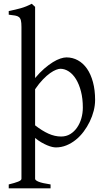

<svg xmlns="http://www.w3.org/2000/svg" viewBox="-20 -777 570 1031"><path d="M424.8 -199.2Q424.8 -247.6 414.8 -286.1Q404.8 -324.7 388.2 -351.8Q371.6 -378.9 349.6 -393.3Q327.6 -407.7 304.2 -407.7Q295.4 -407.7 281.2 -402.3Q267.1 -397 249 -384.3Q231 -371.6 210.4 -350.3Q189.9 -329.1 168.5 -297.9V-104Q206.1 -74.7 240.2 -59.3Q274.4 -43.9 308.1 -43.9Q335.9 -43.9 357.4 -57.1Q378.9 -70.3 394 -92.3Q409.2 -114.3 417 -142.1Q424.8 -169.9 424.8 -199.2ZM490.7 -240.2Q490.7 -211.9 483.2 -182.1Q475.6 -152.3 461.9 -124Q448.2 -95.7 429.2 -70.3Q410.2 -44.9 386.7 -26.1Q363.3 -7.3 336.2 3.7Q309.1 14.6 279.8 14.6Q272 14.6 260 12Q248 9.3 233.4 3.2Q218.8 -2.9 202.1 -12.5Q185.5 -22 168.5 -36.1V183.1Q168.5 190.9 187 198.7Q205.6 206.5 251.5 213.4V234.4H26.9V213.4Q59.1 205.6 77.1 198.5Q95.2 191.4 95.2 183.1V-632.8Q95.2 -654.8 92.3 -667Q89.4 -679.2 81.8 -685.3Q74.2 -691.4 60.8 -693.6Q47.4 -695.8 26.9 -698.2V-717.8Q62 -724.6 91.6 -732.9Q121.1 -741.2 150.4 -756.8L168.5 -740.2V-357.9Q193.4 -387.7 217.8 -408.7Q242.2 -429.7 263.9 -443.1Q285.6 -456.5 304.2 -462.6Q322.8 -468.8 336.9 -468.8Q370.1 -468.8 398.4 -453.1Q426.8 -437.5 447.3 -408Q467.8 -378.4 479.2 -335.9Q490.7 -293.5 490.7 -240.2Z"/></svg>

Font: Gentium Plus Eur
Style: Regular
Weight: 400
Designer: J. Victor Gaultney, Annie Olsen, Iska Routamaa, Becca Hirsbrunner
Foundry: SIL International
Version: Version 5.000